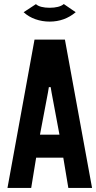

<svg xmlns="http://www.w3.org/2000/svg" viewBox="-20 -931 477 951"><path d="M17 0H134.5L159 -150H293.5L318.5 0H436L301.5 -735H151ZM178 -264 217.5 -472.5 222 -499.5H231L235.5 -472.5L274.5 -264ZM226 -824Q299.5 -824 355 -870.5L296 -911Q285 -901.5 266.8 -897Q248.5 -892.5 226 -892.5Q203 -892.5 185.2 -897Q167.5 -901.5 158 -910.5L97 -870.5Q122 -847.5 155.5 -835.8Q189 -824 226 -824Z"/></svg>

Font: League Gothic SemiExpanded
Style: Regular
Weight: 400
Width: 6
Designer: The League of Moveable Type
Version: Version 1.600; ttfautohint (v1.8.3)